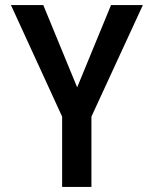

<svg xmlns="http://www.w3.org/2000/svg" viewBox="-20 -734 603 754"><path d="M224 0V-276L23 -714H150L283 -391L416 -714H541L339 -276V0Z"/></svg>

Font: Noto Sans Mono SemiCondensed SemiBold
Style: Regular
Weight: 600
Width: 4
Designer: Monotype Design Team
Foundry: Monotype Imaging Inc.
Version: Version 2.014; ttfautohint (v1.8.4.7-5d5b)